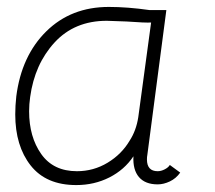

<svg xmlns="http://www.w3.org/2000/svg" viewBox="-20 -525 621 554"><path d="M500 -27Q488 -10 470 -1.5Q452 7 435 7Q399 7 381 -14Q363 -35 365 -74Q339 -35 295.5 -13Q252 9 200 9Q113 9 68.5 -47.5Q24 -104 24 -195Q24 -220 27 -247Q42 -364 113.5 -434.5Q185 -505 294 -505Q348 -505 411 -496H460L405 -77Q404 -73 404 -65Q404 -31 435 -31Q445 -31 455.5 -36.5Q466 -42 470 -49ZM416 -460Q400 -459 345 -463L288 -465Q195 -465 137.5 -402.5Q80 -340 67 -245Q64 -224 64 -204Q64 -130 99 -80.5Q134 -31 202 -31Q250 -31 290.5 -55.5Q331 -80 354 -119Q373 -148 379 -187Z"/></svg>

Font: Bellota Light
Style: Italic
Weight: 300
Italic angle: -7.5°
Designer: Kemie Guaida
Foundry: Kemie Guaida
Version: Version 4.001